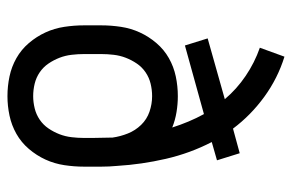

<svg xmlns="http://www.w3.org/2000/svg" viewBox="-154 -621 783 515"><g transform="rotate(90 237.5 -363.5)"><path d="M238 8Q211 8 185 2.5Q159 -3 136 -16Q113 -29 95.5 -49.5Q78 -70 67 -94Q56 -118 52 -144.5Q48 -171 48 -197V-244Q48 -270 52 -296.5Q56 -323 67 -347Q78 -371 95.5 -391.5Q113 -412 136 -425Q159 -438 185 -443.5Q211 -449 238 -449Q259 -449 280.5 -445.5Q302 -442 322 -434Q315 -456 306 -477.5Q297 -499 286 -519L102 -468L83 -529L246 -575Q219 -607 183.5 -631Q148 -655 108 -669L132 -735Q190 -717 239.5 -681Q289 -645 325 -597L391 -615L410 -554L361 -540Q391 -482 406 -417Q421 -352 425 -286Q426 -276 426.5 -265Q427 -254 427 -244V-197Q427 -171 423 -144.5Q419 -118 408 -94Q397 -70 379.5 -49.5Q362 -29 339 -16Q316 -3 290 2.5Q264 8 238 8ZM238 -61Q254 -61 270.5 -65Q287 -69 301 -78.5Q315 -88 324.5 -102Q334 -116 340 -131.5Q346 -147 348 -164Q350 -181 350 -197V-221Q350 -234 349.5 -247.5Q349 -261 349 -274Q346 -295 338 -315Q330 -335 315 -350.5Q300 -366 279.5 -373Q259 -380 238 -380Q221 -380 204.5 -376Q188 -372 174 -362.5Q160 -353 150.5 -339Q141 -325 135 -309.5Q129 -294 127 -277Q125 -260 125 -244V-197Q125 -181 127 -164Q129 -147 135 -131.5Q141 -116 150.5 -102Q160 -88 174 -78.5Q188 -69 204.5 -65Q221 -61 238 -61Z"/></g></svg>

Font: Iosevka QP
Style: Regular
Weight: 400
Designer: Belleve Invis
Foundry: Belleve Invis
Version: Version 20.0.0; ttfautohint (v1.8.4)